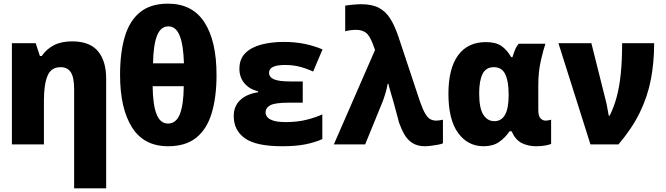

<svg xmlns="http://www.w3.org/2000/svg" viewBox="-20 -789 3640 1049"><path d="M45 0V-553H175L198 -483H208Q234 -521 274.5 -542Q315 -563 374 -563Q470 -563 515 -509.5Q560 -456 560 -359V240H385V-301Q385 -366 367 -394Q349 -422 311 -422Q259 -422 239.5 -374.5Q220 -327 220 -241V0Z M898 10Q766 10 701 -93.5Q636 -197 636 -380Q636 -502 662 -589Q688 -676 745.5 -722.5Q803 -769 898 -769Q1031 -769 1097 -667Q1163 -565 1163 -380Q1163 -258 1136.5 -170.5Q1110 -83 1052 -36.5Q994 10 898 10ZM985 -443Q982 -544 961.5 -594.5Q941 -645 900 -645Q858 -645 838 -594.5Q818 -544 816 -443ZM898 -114Q942 -114 962.5 -165Q983 -216 984 -318H814Q815 -218 835 -166Q855 -114 898 -114Z M1522 10Q1379 10 1318 -33.5Q1257 -77 1257 -155Q1257 -208 1291.5 -241.5Q1326 -275 1390 -285V-290Q1342 -302 1315 -334.5Q1288 -367 1288 -413Q1288 -467 1320.5 -499Q1353 -531 1408 -545.5Q1463 -560 1530 -560Q1591 -560 1643 -549.5Q1695 -539 1742 -519L1691 -398Q1654 -415 1617.5 -424.5Q1581 -434 1537 -434Q1450 -434 1450 -392Q1450 -367 1477 -355.5Q1504 -344 1568 -344H1634V-228H1558Q1483 -228 1457 -214Q1431 -200 1431 -174Q1431 -162 1440 -150Q1449 -138 1473 -130Q1497 -122 1543 -122Q1605 -122 1656 -135Q1707 -148 1741 -164V-29Q1701 -11 1649 -0.5Q1597 10 1522 10Z M2302 10Q2261 10 2233.5 -7.5Q2206 -25 2189 -55Q2172 -85 2160 -120L2131 -228Q2122 -261 2114 -286.5Q2106 -312 2102 -331H2098Q2094 -306 2085.5 -278Q2077 -250 2069 -230L1975 0H1804L2029 -516L2018 -546Q1999 -597 1977.5 -611.5Q1956 -626 1926 -626Q1895 -626 1866 -618V-758Q1880 -761 1908 -763.5Q1936 -766 1954 -766Q2012 -766 2049.5 -746.5Q2087 -727 2112 -687.5Q2137 -648 2157 -588L2274 -236Q2290 -190 2304 -167Q2318 -144 2332.5 -137Q2347 -130 2364 -130Q2372 -130 2381 -131.5Q2390 -133 2400 -135V-6Q2392 -2 2373.5 1.5Q2355 5 2335 7.5Q2315 10 2302 10Z M2622 10Q2536 10 2483 -62.5Q2430 -135 2430 -277Q2430 -414 2482.5 -486.5Q2535 -559 2635 -559Q2688 -559 2718.5 -538.5Q2749 -518 2773 -477H2780Q2785 -494 2793 -514.5Q2801 -535 2814 -550H2960Q2949 -519 2935 -458Q2921 -397 2921 -324V-189Q2921 -155 2933 -142.5Q2945 -130 2961 -130Q2969 -130 2978 -132Q2987 -134 2991 -135V-3Q2984 1 2961.5 5.5Q2939 10 2910 10Q2864 10 2829.5 -8Q2795 -26 2775 -72H2764Q2740 -36 2706.5 -13Q2673 10 2622 10ZM2681 -127Q2759 -127 2759 -268V-274Q2759 -345 2740.5 -383.5Q2722 -422 2678 -422Q2635 -422 2616.5 -385Q2598 -348 2598 -279Q2598 -198 2620.5 -162.5Q2643 -127 2681 -127Z M3206 0 3031 -553H3211L3289 -242Q3294 -225 3298 -200Q3302 -175 3306 -157H3311Q3334 -203 3349 -258Q3364 -313 3371.5 -385Q3379 -457 3379 -553H3554Q3554 -448 3536 -354.5Q3518 -261 3475.5 -174Q3433 -87 3359 0Z"/></svg>

Font: Noto Sans Mono Black
Style: Regular
Weight: 900
Designer: Monotype Design Team
Foundry: Monotype Imaging Inc.
Version: Version 2.014